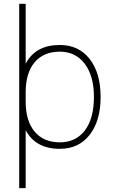

<svg xmlns="http://www.w3.org/2000/svg" viewBox="-20 -772 593 1011"><path d="M474.6 -261.7Q474.6 -372.1 426.3 -436Q377.9 -500 294.9 -500Q210 -500 162.6 -444.3Q115.2 -388.7 115.2 -286.1V-237.3Q115.2 -134.8 162.6 -78.6Q210 -22.5 294.9 -22.5Q378.9 -22.5 426.8 -85Q474.6 -147.5 474.6 -261.7ZM115.2 -436.5Q167 -535.2 294.9 -535.2Q394.5 -535.2 452.1 -461.4Q509.8 -387.7 509.8 -261.7Q509.8 -135.7 452.1 -62Q394.5 11.7 294.9 11.7Q167 11.7 115.2 -86.9V218.8H81.1V-752H115.2Z"/></svg>

Font: Gen Shin Gothic ExtraLight
Style: Regular
Weight: 100
Designer: [Source Han Sans]
Ryoko NISHIZUKA  (kana & ideographs); Paul D. Hunt (Latin, Greek & Cyrillic); Wenlong ZHANG  (bopomofo
Version: Version 1.002.20150607